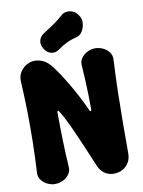

<svg xmlns="http://www.w3.org/2000/svg" viewBox="-100 -988 800 1071"><g transform="rotate(-10 300.0 -452.5)"><path d="M455 15Q427 15 405 -0.5Q383 -16 371 -43Q347 -101 327.5 -146Q308 -191 293 -226Q278 -261 265 -288.5Q252 -316 240.5 -338Q229 -360 216 -380Q214 -385 210 -384.5Q206 -384 206 -377Q206 -299 208 -223Q210 -147 215 -66Q217 -43 204 -24.5Q191 -6 169.5 4.5Q148 15 124 15Q102 15 80.5 4.5Q59 -6 46 -24.5Q33 -43 35 -66Q40 -157 41.5 -241Q43 -325 41.5 -408.5Q40 -492 35 -583Q34 -612 47.5 -634Q61 -656 83.5 -669Q106 -682 130 -682Q155 -682 179 -670.5Q203 -659 225 -630Q241 -610 260.5 -580.5Q280 -551 301.5 -514.5Q323 -478 344 -438Q365 -398 383 -357Q385 -351 389.5 -351Q394 -351 394 -359Q394 -402 393 -442.5Q392 -483 390 -524.5Q388 -566 385 -611Q383 -634 396 -652.5Q409 -671 430.5 -681.5Q452 -692 474 -692Q498 -692 519.5 -681.5Q541 -671 554 -652.5Q567 -634 565 -611Q560 -520 558 -433.5Q556 -347 555.5 -260.5Q555 -174 555 -82Q555 -40 527.5 -12.5Q500 15 455 15ZM275 -720Q253 -704 228.5 -710Q204 -716 190 -741L189 -743Q176 -765 181 -787Q186 -809 207 -823Q237 -842 265 -861Q293 -880 321 -905Q335 -918 353 -920Q371 -922 388.5 -914.5Q406 -907 417 -890L421 -884Q433 -867 431 -842Q429 -817 417 -797Q405 -777 384 -771Q350 -763 323 -749.5Q296 -736 275 -720Z"/></g></svg>

Font: Winky Sans
Style: Bold
Weight: 700
Designer: Simon Atzbach
Foundry: typofactur
Version: Version 1.205